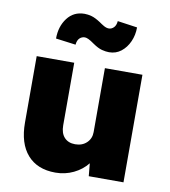

<svg xmlns="http://www.w3.org/2000/svg" viewBox="-87 -851 831 937"><g transform="rotate(10 329.0 -383.0)"><path d="M250 11Q160 11 111 -45Q62 -101 62 -204V-533H248V-223Q248 -184 267.5 -163Q287 -142 321 -142Q356 -142 378 -163Q400 -184 400 -216V-533H586V0H414L408 -63Q381 -29 339.5 -9Q298 11 250 11ZM406 -613Q390 -613 370.5 -618Q351 -623 325 -641Q307 -654 296 -659Q285 -664 278 -664Q263 -664 252 -653.5Q241 -643 239 -621L140 -634Q140 -694 171.5 -735.5Q203 -777 257 -777Q273 -777 291.5 -772Q310 -767 336 -750Q347 -742 360 -734.5Q373 -727 385 -727Q398 -727 409 -737.5Q420 -748 422 -770L520 -756Q520 -718 505.5 -685.5Q491 -653 465.5 -633Q440 -613 406 -613Z"/></g></svg>

Font: Lexend Deca ExtraBold
Style: Regular
Weight: 800
Designer: Bonnie Shaver-Troup, Thomas Jockin
Foundry: Lexend
Version: Version 1.008; ttfautohint (v1.8.4.7-5d5b)